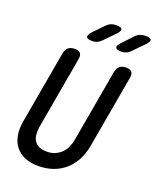

<svg xmlns="http://www.w3.org/2000/svg" viewBox="-172 -1049 943 1159"><g transform="rotate(20 300.0 -470.0)"><path d="M123 -678Q128 -705 143 -717.5Q158 -730 184 -730Q210 -730 220.5 -717.5Q231 -705 226 -678L144 -213Q140 -185 142.5 -162.5Q145 -140 156 -123.5Q167 -107 186.5 -98Q206 -89 236 -89Q265 -89 287.5 -98.5Q310 -108 327 -124Q344 -140 355 -163Q366 -186 371 -213L453 -678Q458 -705 473 -717.5Q488 -730 514 -730Q540 -730 550.5 -717.5Q561 -705 556 -678L474 -213Q465 -162 443.5 -121Q422 -80 389 -50.5Q356 -21 312.5 -5.5Q269 10 218 10Q166 10 129 -6Q92 -22 69.5 -51Q47 -80 39.5 -121.5Q32 -163 41 -213ZM453 -810Q420 -810 416 -823Q412 -836 437 -862L495 -923Q508 -937 523.5 -943.5Q539 -950 557 -950Q592 -950 595.5 -937Q599 -924 571 -897L510 -835Q498 -822 483.5 -816Q469 -810 453 -810ZM266 -810Q233 -810 228.5 -823Q224 -836 249 -862L308 -923Q321 -937 336 -943.5Q351 -950 369 -950Q404 -950 407.5 -937Q411 -924 384 -897L323 -835Q310 -822 296 -816Q282 -810 266 -810Z"/></g></svg>

Font: Maple Mono Medium
Style: Italic
Weight: 500
Italic angle: -10°
Monospace: yes
Designer: subframe7536
Version: Version 7.000